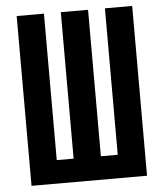

<svg xmlns="http://www.w3.org/2000/svg" viewBox="-53 -781 705 828"><g transform="rotate(-5 300.0 -367.5)"><path d="M50 0V-735H168V-101H241V-735H359V-101H432V-735H550V0Z"/></g></svg>

Font: Iosevka SS04 Extended
Style: Bold
Weight: 700
Width: 7
Monospace: yes
Designer: Belleve Invis
Foundry: Belleve Invis
Version: Version 19.0.0; ttfautohint (v1.8.4)